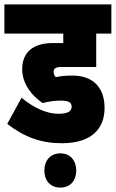

<svg xmlns="http://www.w3.org/2000/svg" viewBox="-30 -642 527 874"><path d="M248 -184C284 -184 296 -175 296 -156C296 -137 281 -124 236 -124C182 -124 122 -152 68 -197L3 -78C82 -17 158 10 252 10C387 10 446 -56 446 -151C446 -236 401 -298 299 -298C269 -298 251 -296 224 -291C218 -297 214 -306 214 -315C214 -329 223 -337 247 -337H408V-489H477V-622H-10V-489H258V-446H210C115 -446 71 -399 71 -327C71 -260 116 -205 164 -173C196 -181 222 -184 248 -184ZM172 134C172 180 199 212 245 212C290 212 317 180 317 134C317 89 290 56 245 56C199 56 172 89 172 134Z"/></svg>

Font: Noto Sans Devanagari ExtraCondensed Black
Style: Regular
Weight: 900
Width: 2
Designer: Jelle Bosma - Monotype Design Team
Foundry: Monotype Imaging Inc.
Version: Version 2.004